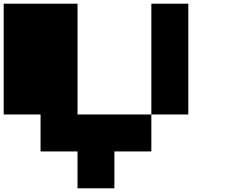

<svg xmlns="http://www.w3.org/2000/svg" viewBox="-20 -1020 1240 1040"><path d="M399.9 0V-199.7H199.7V-399.9H0V-1000H399.9V-399.9H799.8V-199.7H599.6V0ZM799.8 -399.9V-1000H1000V-399.9Z"/></svg>

Font: 8-bit HUD
Style: Regular
Weight: 400
Designer: lSPl
Foundry: https://fontstruct.com
Version: Version 1.0